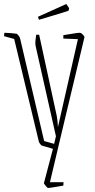

<svg xmlns="http://www.w3.org/2000/svg" viewBox="-29 -765 474 961"><path d="M179 -37Q176 -39 171.5 -45Q167 -51 166 -54L42 -570L-9 -584L-7 -601Q13 -600 27.5 -599Q42 -598 55 -596Q60 -592 64.5 -586Q69 -580 71 -575L192 -59L242 -45L251 -83L149 -536Q147 -547 148.5 -562.5Q150 -578 152 -591H167L255 -185Q257 -175 258.5 -162Q260 -149 261 -129L361 -569L288 -572V-589Q320 -594 341 -597.5Q362 -601 371 -601Q376 -601 383 -594.5Q390 -588 394 -580L269 -56L221 147H289L288 164Q276 166 259 169Q242 172 228 174Q214 176 211 176Q209 176 199.5 165Q190 154 191 151L236 -20Q228 -23 215 -26.5Q202 -30 191.5 -33Q181 -36 179 -37ZM166 -666 161 -681 303 -745 317 -724 314 -711Q282 -701 243 -689Q204 -677 166 -666Z"/></svg>

Font: Grenze Gotisch Thin
Style: Regular
Weight: 100
Designer: Renata Polastri
Foundry: Omnibus-Type
Version: Version 1.001